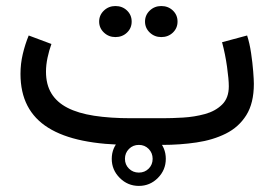

<svg xmlns="http://www.w3.org/2000/svg" viewBox="-20 -483 915 640"><path d="M521.5 0Q580.1 0 634.8 -8.1Q689.5 -16.1 732.7 -37.6Q775.9 -59.1 801 -99.1Q826.2 -139.2 826.2 -203.6Q826.2 -216.3 824 -244.9Q821.8 -273.4 816.9 -306.4Q812 -339.4 803.7 -364.7L720.2 -342.3Q731 -302.2 736.8 -260.3Q742.7 -218.3 742.7 -195.3Q742.7 -156.2 720.2 -134.3Q697.8 -112.3 662.8 -102.8Q627.9 -93.3 590.3 -91.1Q552.7 -88.9 522 -88.9H417.5Q346.7 -88.9 293.5 -97.2Q240.2 -105.5 204.8 -123.8Q169.4 -142.1 151.4 -171.6Q133.3 -201.2 133.3 -244.1Q133.3 -266.1 138.4 -290.5Q143.6 -314.9 151.4 -336.4L75.7 -364.7Q63.5 -335 55.9 -302.7Q48.3 -270.5 48.3 -236.8Q48.3 -175.3 71.5 -130.6Q94.7 -85.9 140.9 -57.1Q187 -28.3 256.1 -14.2Q325.2 0 417.5 0ZM463.4 -411.1Q463.4 -389.6 479.2 -374.5Q495.1 -359.4 517.6 -359.4Q540.5 -359.4 556.2 -374.3Q571.8 -389.2 571.8 -411.1Q571.8 -433.1 556.2 -448Q540.5 -462.9 517.6 -462.9Q495.1 -462.9 479.2 -447.8Q463.4 -432.6 463.4 -411.1ZM310.5 -411.1Q310.5 -389.6 326.4 -374.5Q342.3 -359.4 364.7 -359.4Q387.7 -359.4 403.3 -374.3Q418.9 -389.2 418.9 -411.1Q418.9 -433.1 403.3 -448Q387.7 -462.9 364.7 -462.9Q342.3 -462.9 326.4 -447.8Q310.5 -432.6 310.5 -411.1ZM396.5 46.4Q396.5 26.9 409.9 13.4Q423.3 0 442.9 0Q462.4 0 475.6 13.4Q488.8 26.9 488.8 46.4Q488.8 65.9 475.6 79.1Q462.4 92.3 442.9 92.3Q423.3 92.3 409.9 79.1Q396.5 65.9 396.5 46.4ZM352.5 46.4Q352.5 83.5 379.2 110.1Q405.8 136.7 442.9 136.7Q480 136.7 506.3 110.1Q532.7 83.5 532.7 46.4Q532.7 9.3 506.3 -17.1Q480 -43.5 442.9 -43.5Q405.8 -43.5 379.2 -17.1Q352.5 9.3 352.5 46.4Z"/></svg>

Font: Vazirmatn RD NL
Style: Regular
Weight: 400
Designer: Saber Rastikerdar
Foundry: Saber Rastikerdar
Version: Version 32.101